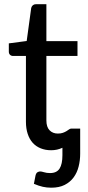

<svg xmlns="http://www.w3.org/2000/svg" viewBox="-20 -690 411 892"><path d="M270 -3.5Q246 8 217.5 8Q191 8 169.2 -0.8Q147.5 -9.5 132.2 -26.2Q117 -43 108.8 -67.8Q100.5 -92.5 100.5 -124V-430H41Q32.5 -430 26.8 -435.2Q21 -440.5 21 -450.5V-488.5L104 -499.5L125 -653Q127 -661 132.8 -665.8Q138.5 -670.5 147 -670.5H195.5V-499H340V-430H195.5V-130.5Q195.5 -100 210.2 -84.8Q225 -69.5 248.5 -69.5Q262.5 -69.5 272.2 -73Q282 -76.5 289.2 -81Q296.5 -85.5 301.2 -89Q306 -92.5 310.5 -92.5H352.5V24Q352.5 55.5 345.2 84Q338 112.5 322 134.2Q306 156 280.5 169Q255 182 218 182Q197.5 182 178.8 177.8Q160 173.5 137.5 164L145 125.5Q148 113.5 154.5 110Q161 106.5 166.5 106.5Q173 106.5 184.8 110.2Q196.5 114 212.5 114Q243.5 114 256.8 93.2Q270 72.5 270 31Z"/></svg>

Font: Lato Medium
Style: Regular
Weight: 500
Designer: Lukasz Dziedzic
Foundry: tyPoland Lukasz Dziedzic
Version: Version 2.006; 2014-01-15